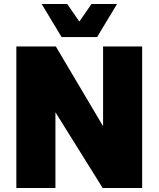

<svg xmlns="http://www.w3.org/2000/svg" viewBox="-20 -943 795 963"><path d="M62 0V-710H260L497 -310V-710H693V0H495L258 -380V0ZM189 -923H317L378 -835L439 -923H567L467 -757H289Z"/></svg>

Font: Geist Black
Style: Regular
Weight: 400
Designer: Basement.studio, Andrés Briganti, Mateo Zaragoza
Foundry: Basement.studio, Vercel, Andrés Briganti, Guido Ferreyra, Mateo Zaragoza
Version: Version 1.401